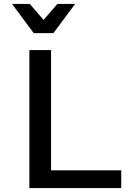

<svg xmlns="http://www.w3.org/2000/svg" viewBox="-20 -954 700 974"><path d="M129 0H595V-90H239V-700H129ZM41 -934 151 -786H251L361 -934H271L201 -853L131 -934Z"/></svg>

Font: Uncut Plan8
Style: Regular
Weight: 400
Designer: Kasper Nordkvist
Foundry: UNCUT.wtf
Version: Version 1.002;Glyphs 3.1.2 (3151)